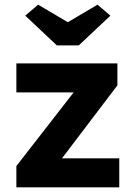

<svg xmlns="http://www.w3.org/2000/svg" viewBox="-20 -801 580 821"><path d="M50 0V-91L295 -406H50V-530H482V-436L245 -124H490V0ZM223 -607 88 -734 143 -781 270 -706 397 -781 452 -734 317 -607Z"/></svg>

Font: Readex Pro bold
Style: Bold
Weight: 700
Designer: Bonnie Shaver-Troup, Thomas Jockin
Foundry: Lexend
Version: Version 1.200; ttfautohint (v1.8.3)